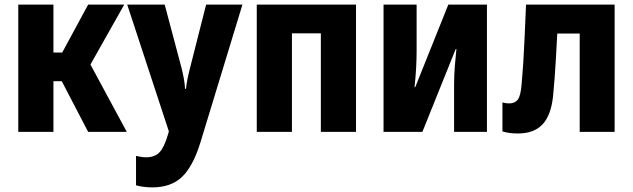

<svg xmlns="http://www.w3.org/2000/svg" viewBox="-20 -570 2737 830"><path d="M59 0V-550H211V-343H249L361 -550H517L371 -291L528 0H361L247 -219H211V0Z M639 240Q599 240 568 231V104Q579 106 589.5 108Q600 110 612 110Q648 110 668.5 89.5Q689 69 705 15L710 -2L530 -550H692L764 -279Q770 -256 774.5 -231.5Q779 -207 780 -186H784Q786 -206 790.5 -228.5Q795 -251 802 -278L871 -550H1028L846 47Q814 150 766.5 195Q719 240 639 240Z M1090 0V-550H1519V0H1367V-426H1242V0Z M1638 0V-550H1781V-349Q1781 -276 1772 -193H1775L1918 -550H2085V0H1943V-205Q1943 -243 1946 -281.5Q1949 -320 1953 -358H1950L1806 0Z M2219 7Q2201 7 2184.5 5Q2168 3 2152 -2V-127Q2167 -123 2181 -123Q2206 -123 2218.5 -139.5Q2231 -156 2235 -207Q2239 -253 2242 -297.5Q2245 -342 2247.5 -401.5Q2250 -461 2254 -550H2637V0H2486V-425H2389Q2386 -368 2383.5 -323Q2381 -278 2378 -238Q2375 -198 2371 -155Q2362 -71 2325 -32Q2288 7 2219 7Z"/></svg>

Font: Noto Sans Condensed ExtraBold
Style: Regular
Weight: 800
Width: 3
Designer: Monotype Design Team
Foundry: Monotype Imaging Inc.
Version: Version 2.013; ttfautohint (v1.8.4.7-5d5b)